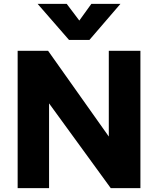

<svg xmlns="http://www.w3.org/2000/svg" viewBox="-20 -970 815 990"><path d="M71 0V-708H228L541 -266V-708H704V0H551L233 -437V0ZM336 -764 174 -950H324L389 -864L451 -950H601L441 -764Z"/></svg>

Font: Onest ExtraBold
Style: Regular
Weight: 800
Designer: Dmitri Voloshin, Andrey Kudryavtsev
Foundry: Dmitri Voloshin, Andrey Kudryavtsev
Version: Version 1.000;gftools[0.9.33]